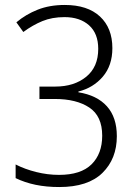

<svg xmlns="http://www.w3.org/2000/svg" viewBox="-20 -744 551 774"><path d="M433 -550Q433 -480 394.5 -435Q356 -390 296 -375V-372Q371 -360 411 -315.5Q451 -271 451 -195Q451 -104 393 -47Q335 10 219 10Q167 10 123.5 1Q80 -8 43 -26V-81Q80 -62 126 -50.5Q172 -39 218 -39Q306 -39 349 -81.5Q392 -124 392 -197Q392 -276 340 -310.5Q288 -345 201 -345H139V-395H203Q279 -395 327.5 -434.5Q376 -474 376 -547Q376 -609 339 -642Q302 -675 240 -675Q190 -675 151 -659Q112 -643 74 -615L46 -654Q84 -686 132 -705Q180 -724 241 -724Q333 -724 383 -677.5Q433 -631 433 -550Z"/></svg>

Font: Noto Sans Arabic UI SmCn Lt
Style: Regular
Weight: 300
Width: 4
Designer: Monotype Design Team, Nadine Chahine and Nizar Qandah
Foundry: Monotype Imaging Inc.
Version: Version 2.010; ttfautohint (v1.8.4.7-5d5b)